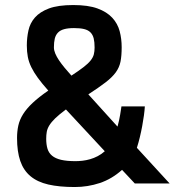

<svg xmlns="http://www.w3.org/2000/svg" viewBox="-20 -731 696 765"><path d="M47.9 -181.2Q47.9 -207.5 53 -230.7Q58.1 -253.9 72 -276.1Q85.9 -298.3 110.1 -321Q134.3 -343.8 172.4 -370.1Q147.5 -397.9 131.1 -420.4Q114.7 -442.9 104.7 -463.4Q94.7 -483.9 90.8 -504.6Q86.9 -525.4 86.9 -549.8Q86.9 -580.6 93.3 -609.6Q99.6 -638.7 119.1 -661.1Q138.7 -683.6 175 -697.3Q211.4 -710.9 272 -710.9Q331.1 -710.9 368.4 -697.3Q405.8 -683.6 427.2 -660.4Q448.7 -637.2 456.8 -606.7Q464.8 -576.2 464.8 -543Q464.8 -508.8 460.2 -485.6Q455.6 -462.4 441.2 -442.6Q426.8 -422.9 400.6 -402.8Q374.5 -382.8 332 -355L448.2 -226.6Q455.1 -251.5 458.7 -273.7Q462.4 -295.9 463.9 -307.1H557.1Q556.2 -291.5 553.5 -271.2Q550.8 -251 546.6 -228.8Q542.5 -206.5 537.1 -184.1Q531.7 -161.6 525.4 -142.1L655.8 0H517.1L466.3 -54.2Q425.3 -17.6 377.4 -1.7Q329.6 14.2 277.8 14.2Q216.3 14.2 172.6 4.2Q128.9 -5.9 101.3 -29.1Q73.7 -52.2 60.8 -89.6Q47.9 -127 47.9 -181.2ZM264.6 -429.7Q294.4 -449.2 312.7 -463.4Q331.1 -477.5 340.8 -489.7Q350.6 -502 353.8 -514.2Q356.9 -526.4 356.9 -542Q356.9 -563.5 353.3 -578.1Q349.6 -592.8 340.3 -602.1Q331.1 -611.3 315.2 -615.2Q299.3 -619.1 274.9 -619.1Q251 -619.1 235.4 -614.7Q219.7 -610.4 210.7 -600.8Q201.7 -591.3 198.2 -576.9Q194.8 -562.5 194.8 -542Q194.8 -530.8 200.2 -517.8Q205.6 -504.9 215.1 -490.7Q224.6 -476.6 237.3 -461.2Q250 -445.8 264.6 -429.7ZM164.1 -178.2Q164.1 -155.3 169.2 -138.4Q174.3 -121.6 187.5 -110.6Q200.7 -99.6 223.4 -94.2Q246.1 -88.9 280.8 -88.9Q293.9 -88.9 308.8 -90.6Q323.7 -92.3 339.1 -96.7Q354.5 -101.1 369.4 -108.9Q384.3 -116.7 397.5 -128.4L242.7 -294.9Q215.8 -274.9 200.2 -259.8Q184.6 -244.6 176.5 -231.4Q168.5 -218.3 166.3 -205.6Q164.1 -192.9 164.1 -178.2Z"/></svg>

Font: Doppio One
Style: Regular
Weight: 400
Designer: Szymon Celej
Foundry: Szymon Celej
Version: Version 1.002